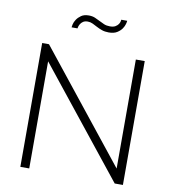

<svg xmlns="http://www.w3.org/2000/svg" viewBox="-97 -1000 967 1084"><g transform="rotate(10 386.5 -458.5)"><path d="M144 -614V0H93V-710H132L630 -85V-710H681V0H634ZM452 -834Q430 -834 413 -840Q396 -846 382 -853.5Q368 -861 354.5 -867.5Q341 -874 326 -874Q309 -874 299 -867Q289 -860 284 -851.5Q279 -843 277 -835.5Q275 -828 275 -826H241Q241 -830 244 -843.5Q247 -857 256.5 -871.5Q266 -886 282.5 -897.5Q299 -909 326 -909Q346 -909 361.5 -902.5Q377 -896 391 -888.5Q405 -881 419.5 -875Q434 -869 453 -869Q473 -869 484.5 -876Q496 -883 501.5 -891.5Q507 -900 508.5 -907.5Q510 -915 510 -917H544Q544 -912 540.5 -898.5Q537 -885 527.5 -871Q518 -857 500 -845.5Q482 -834 452 -834Z"/></g></svg>

Font: Oxford Sans
Style: Regular
Weight: 300
Designer: Matt McInerney, Pablo Impallari, Rodrigo Fuenzalida
Foundry: Matt McInerney, Pablo Impallari, Rodrigo Fuenzalida
Version: Version 3.000g; ttfautohint (v1.5) -l 8 -r 28 -G 28 -x 14 -D